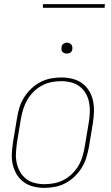

<svg xmlns="http://www.w3.org/2000/svg" viewBox="-20 -904 540 932"><path d="M195 8Q168 8 142 1.5Q116 -5 95.5 -20Q75 -35 61.5 -57Q48 -79 42 -105Q36 -131 37.5 -158.5Q39 -186 43 -213L63 -333Q67 -359 75 -384Q83 -409 97.5 -432Q112 -455 132 -474Q152 -493 176 -505.5Q200 -518 226 -523Q252 -528 278 -528Q305 -528 331.5 -521.5Q358 -515 378.5 -500Q399 -485 412.5 -463Q426 -441 431.5 -415Q437 -389 436 -361.5Q435 -334 431 -307L411 -187Q406 -161 398 -136Q390 -111 375.5 -88Q361 -65 341 -46Q321 -27 297 -14.5Q273 -2 247 3Q221 8 195 8ZM196 -10Q219 -10 243 -14.5Q267 -19 289 -30.5Q311 -42 329.5 -60Q348 -78 360.5 -99Q373 -120 380 -143.5Q387 -167 391 -190L411 -310Q415 -334 416 -358.5Q417 -383 412.5 -406.5Q408 -430 396.5 -450Q385 -470 367 -484Q349 -498 325.5 -504Q302 -510 277 -510Q254 -510 230.5 -505.5Q207 -501 185 -489.5Q163 -478 144.5 -460Q126 -442 113.5 -421Q101 -400 93.5 -376.5Q86 -353 82 -330L62 -210Q59 -186 57.5 -161.5Q56 -137 61 -113.5Q66 -90 77.5 -70Q89 -50 106.5 -36Q124 -22 147.5 -16Q171 -10 196 -10ZM304 -644Q298 -644 292.5 -646Q287 -648 283 -652.5Q279 -657 278.5 -663.5Q278 -670 279 -676Q279 -681 281.5 -685Q284 -689 288 -691.5Q292 -694 296 -695.5Q300 -697 305 -697Q311 -697 316.5 -694.5Q322 -692 326 -687.5Q330 -683 331 -676.5Q332 -670 331 -664Q330 -659 327.5 -655Q325 -651 321.5 -648.5Q318 -646 313.5 -645Q309 -644 304 -644ZM188 -866 189 -884H489L488 -866Z"/></svg>

Font: Iosevka Term Curly Th Obl
Style: Regular
Weight: 100
Italic angle: -9°
Designer: Belleve Invis
Foundry: Belleve Invis
Version: Version 32.3.0